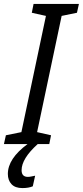

<svg xmlns="http://www.w3.org/2000/svg" viewBox="-71 -734 422 978"><path d="M-51 0 -41 -45 38 -61 163 -653 91 -669 100 -714H331L321 -669L243 -653L118 -61L189 -45L180 0ZM43 224Q75 224 96 215L108 161Q97 163 88 165Q79 167 71 167Q39 167 39 133Q39 74 121 0H69Q-31 74 -31 152Q-31 184 -12.5 204Q6 224 43 224Z"/></svg>

Font: Noto Sans UI Condensed
Style: Italic
Weight: 400
Width: 3
Italic angle: -12°
Designer: Monotype Design Team
Foundry: Monotype Imaging Inc.
Version: Version 1.901